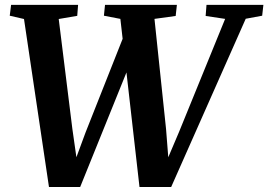

<svg xmlns="http://www.w3.org/2000/svg" viewBox="-20 -763 1101 788"><path d="M181 4.5 78.5 -685 20 -698.5 25.5 -743H300.5L297 -698L221 -685L277 -234L301.5 -62H273L331 -219L493.5 -629.5L516.5 -509L309 4.5ZM552.5 4.5 474 -685.5 406.5 -698.5 411 -743H706L701 -697.5L614 -685.5L661.5 -233.5L675 -62L647.5 -63L715 -222L904 -685.5L824 -697.5L827.5 -743H1061L1056 -698.5L988.5 -686L682.5 4.5Z"/></svg>

Font: Merriweather 36pt
Style: Bold Italic
Weight: 700
Italic angle: -7.8°
Version: Version 2.101